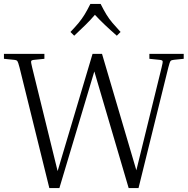

<svg xmlns="http://www.w3.org/2000/svg" viewBox="-20 -953 951 973"><path d="M632 0 458 -591 281 0H230L79 -611Q72 -638 68 -643.5Q64 -649 49 -650L0 -655V-680H205V-655L156 -650Q140 -649 138 -643.5Q136 -638 143 -611L272 -86L449 -680H497L671 -90L799 -611Q806 -638 804 -643.5Q802 -649 786 -650L737 -655V-680H911V-655L862 -650Q849 -649 844.5 -644Q840 -639 833 -611L682 0ZM591 -791 572 -772Q540 -800 512.5 -826Q485 -852 461 -878Q439 -852 413 -826.5Q387 -801 356 -772L337 -791Q362 -817 378.5 -837Q395 -857 408.5 -879Q422 -901 438 -933H490Q506 -901 519.5 -879Q533 -857 550 -837Q567 -817 591 -791Z"/></svg>

Font: Inria Serif Light
Style: Regular
Weight: 300
Designer: Black Foundry Team
Foundry: Black Foundry
Version: Version 1.000; ttfautohint (v1.8.3)